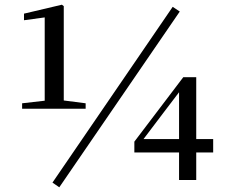

<svg xmlns="http://www.w3.org/2000/svg" viewBox="-20 -765 955 816"><path d="M232 31 744 -716 714 -736 203 11ZM741 0H814V-117H886V-174H814V-437H759L551 -163V-117H741ZM590 -174 674 -285 741 -373V-174ZM170 -303H344V-326L251 -338V-739L243 -745L82 -707V-679L170 -691V-337L74 -326V-303Z"/></svg>

Font: Noto Serif CJK JP SemiBold
Style: Regular
Weight: 600
Designer: Ryoko NISHIZUKA 西塚涼子 (kana & ideographs); Frank Grießhammer (Latin, Greek & Cyrillic); Wenlong ZHANG 张文龙 (bopomofo); San
Foundry: Adobe
Version: Version 2.001;hotconv 1.1.0;makeotfexe 2.6.0